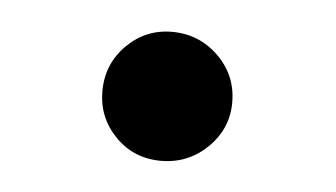

<svg xmlns="http://www.w3.org/2000/svg" viewBox="-27 -506 382 218"><g transform="rotate(5 163.5 -396.5)"><path d="M89 -396Q89 -427 110.5 -448.5Q132 -470 162 -470Q193 -470 215 -448.5Q237 -427 237 -396Q237 -366 215 -344.5Q193 -323 162 -323Q131 -323 110 -344.5Q89 -366 89 -396Z"/></g></svg>

Font: Open Sauce Two
Style: Regular
Weight: 400
Designer: Alfredo Marco Pradil
Foundry: Creative Sauce Fz LLC
Version: Version 1.477